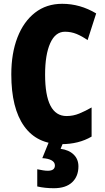

<svg xmlns="http://www.w3.org/2000/svg" viewBox="-20 -744 547 1004"><path d="M319.8 -578.1Q269.5 -578.1 242.7 -518.3Q215.8 -458.5 215.8 -354Q215.8 -137.2 328.1 -137.2Q362.8 -137.2 394.8 -150.4Q426.8 -163.6 459 -182.1V-29.8Q391.6 9.8 300.8 9.8Q173.3 9.8 106.2 -84.2Q39.1 -178.2 39.1 -355Q39.1 -465.3 71.3 -548.3Q103.5 -631.3 163.1 -677.7Q222.7 -724.1 305.2 -724.1Q398.9 -724.1 482.9 -673.8L438 -534.2Q409.7 -554.2 380.9 -566.2Q352.1 -578.1 319.8 -578.1ZM390.1 126Q390.1 178.2 357.2 209.2Q324.2 240.2 261.7 240.2Q214.4 240.2 174.8 231V141.1Q191.4 144.5 205.1 146.7Q218.8 148.9 230 148.9Q267.1 148.9 267.1 121.1Q267.1 104 249.3 94.2Q231.4 84.5 201.2 83L234.9 0H311L296.9 34.2Q340.3 40 365.2 64.2Q390.1 88.4 390.1 126Z"/></svg>

Font: Open Sans Condensed ExtraBold
Style: Regular
Weight: 800
Width: 3
Designer: Monotype Design Team
Foundry: Monotype Imaging Inc.
Version: Version 3.000; ttfautohint (v1.8.4)